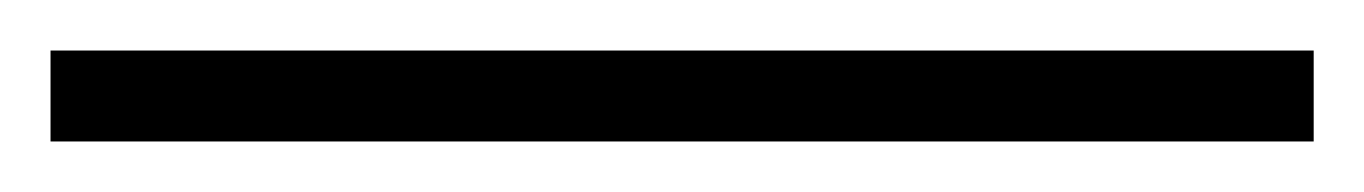

<svg xmlns="http://www.w3.org/2000/svg" viewBox="-20 -20 540 76"><path d="M0 36H500V0H0Z"/></svg>

Font: Chess Sans Light
Style: Regular
Weight: 300
Designer: Wolf Bōese
Foundry: Wolf Bōese
Version: Version 7.223;Glyphs 3.3 (3306)